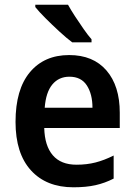

<svg xmlns="http://www.w3.org/2000/svg" viewBox="-20 -786 572 816"><path d="M274 -552Q376 -552 432.5 -486.5Q489 -421 489 -307V-242H168Q170 -166 204.5 -126Q239 -86 305 -86Q349 -86 386 -95.5Q423 -105 463 -125V-27Q426 -8 386 1Q346 10 292 10Q177 10 111.5 -62Q46 -134 46 -268Q46 -406 107 -479Q168 -552 274 -552ZM275 -460Q230 -460 202.5 -427Q175 -394 170 -328H373Q373 -386 349 -423Q325 -460 275 -460ZM269 -766Q281 -744 299 -716.5Q317 -689 335.5 -662.5Q354 -636 369 -619V-606H287Q264 -623 233 -651.5Q202 -680 173.5 -708.5Q145 -737 130 -756V-766Z"/></svg>

Font: Noto Sans Khmer SemiCondensed SemiBold
Style: Regular
Weight: 600
Width: 4
Designer: Danh Hong and the Monotype Design Team
Foundry: Monotype Imaging Inc.
Version: Version 2.004; ttfautohint (v1.8.4.7-5d5b)